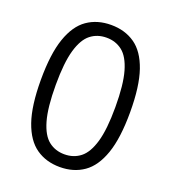

<svg xmlns="http://www.w3.org/2000/svg" viewBox="-138 -852 859 964"><g transform="rotate(20 291.5 -370.5)"><path d="M291.5 9.5Q218 9.5 164.5 -27.8Q111 -65 82 -148.2Q53 -231.5 53 -370Q53 -508.5 81.8 -591.8Q110.5 -675 164 -712.2Q217.5 -749.5 291.5 -749.5Q365.5 -749.5 419 -712.2Q472.5 -675 501.2 -591.8Q530 -508.5 530 -370Q530 -231.5 501 -148.2Q472 -65 418.5 -27.8Q365 9.5 291.5 9.5ZM291.5 -58.5Q340.5 -58.5 376.2 -86.5Q412 -114.5 431.8 -182Q451.5 -249.5 451.5 -368.5Q451.5 -489 431.8 -557.2Q412 -625.5 376.2 -653.5Q340.5 -681.5 291.5 -681.5Q242.5 -681.5 206.8 -653.5Q171 -625.5 151.5 -558Q132 -490.5 132 -371.5Q132 -251 151.5 -182.8Q171 -114.5 206.8 -86.5Q242.5 -58.5 291.5 -58.5Z"/></g></svg>

Font: Encode Sans SemiCondensed SemiCondensed
Style: Regular
Weight: 400
Width: 4
Designer: Multiple Designers
Foundry: Impallari Type
Version: Version 3.000; ttfautohint (v1.8.3) -l 8 -r 50 -G 200 -x 14 